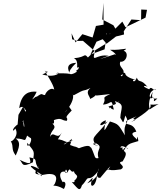

<svg xmlns="http://www.w3.org/2000/svg" viewBox="-20 -1248 1120 1331"><path d="M347 -413C412 -439 406 -409 444 -411C456 -445 413 -416 477 -482C427 -550 479 -512 429 -468C504 -553 497 -612 460 -605C442 -595 475 -610 490 -587C586 -641 543 -607 607 -638C568 -606 602 -584 605 -562C667 -592 644 -607 634 -608C644 -575 632 -586 744 -596C670 -561 726 -579 694 -523C761 -527 748 -577 769 -488C719 -500 767 -527 809 -548C790 -532 771 -538 741 -496C753 -466 731 -528 730 -509C807 -531 780 -528 777 -547C850 -523 817 -500 814 -431C838 -397 830 -379 849 -447C887 -385 830 -408 846 -310C799 -387 802 -387 742 -406C696 -325 698 -329 714 -414C665 -401 656 -349 727 -407C627 -282 609 -305 646 -234C648 -252 680 -222 626 -249C624 -264 666 -232 634 -261C710 -225 641 -220 663 -152C632 -146 643 -160 613 -223C599 -229 609 -254 516 -216C532 -172 575 -180 614 -182C494 -232 472 -250 507 -228C423 -259 475 -240 398 -241C474 -219 455 -215 479 -286C401 -218 403 -255 489 -276C418 -239 438 -298 335 -278C316 -290 331 -275 309 -216C319 -212 327 -233 393 -228C363 -233 395 -225 377 -261C364 -269 386 -278 414 -342C381 -261 350 -351 328 -299C331 -352 382 -355 343 -392C377 -380 325 -490 344 -532L292 -388ZM142 -413C156 -360 143 -349 142 -408C54 -369 62 -318 86 -357C114 -314 67 -265 55 -269C78 -228 54 -217 89 -170C131 -259 107 -272 89 -288C162 -288 147 -254 168 -308C238 -251 249 -305 179 -297C225 -301 163 -194 169 -258C223 -187 218 -209 208 -123C124 -82 142 -118 115 -141C209 -93 192 -128 184 -157C255 -145 205 -130 252 -76C176 -116 166 -101 272 -35C230 -33 226 -81 249 -95C190 -18 260 -54 267 -25C269 -34 261 -25 272 -35C376 -58 381 -18 359 28C337 51 357 24 423 62C460 -5 384 5 431 36C374 -30 396 -75 444 -53C421 -33 437 -106 447 -50C469 -104 465 -44 493 -61C494 -32 538 -38 498 3C487 -1 512 20 478 14C527 67 536 95 557 3C507 38 522 87 583 -8C597 -22 608 6 660 -61C637 -19 672 -20 662 -80C669 -69 666 -13 585 23C643 -38 588 10 625 -15C583 63 651 62 653 -46C647 2 690 -23 674 -14C740 -95 755 -105 738 -84C720 -58 736 -64 715 -104C717 -52 784 -71 818 -74C863 -99 777 -119 830 -129C884 -214 821 -186 829 -228C805 -210 811 -254 856 -223C892 -197 835 -267 826 -176C862 -258 873 -249 939 -270C934 -308 934 -308 929 -280C924 -292 864 -325 925 -335C899 -407 843 -372 856 -404C844 -410 910 -433 927 -442C864 -405 965 -435 889 -402C1011 -477 1033 -504 1022 -523C1090 -517 1112 -553 1009 -484C1033 -493 988 -508 1038 -611C1039 -599 1016 -558 1071 -565C1018 -514 1077 -591 1025 -565C1003 -593 1037 -632 1063 -627C1043 -611 1031 -658 1014 -629C947 -656 992 -658 1004 -644C954 -708 945 -667 928 -710C911 -655 880 -708 926 -692C928 -694 850 -708 848 -740C815 -762 843 -706 816 -723C875 -766 787 -777 818 -827C856 -819 765 -850 795 -828C849 -793 883 -883 837 -896C884 -925 828 -898 743 -903C811 -860 766 -866 780 -873C652 -830 653 -833 733 -861C646 -878 612 -797 640 -899C556 -813 561 -835 604 -832C553 -894 589 -850 492 -845C536 -823 498 -761 527 -784C523 -752 503 -772 512 -750C460 -715 430 -737 509 -813C443 -809 439 -777 475 -717C472 -738 471 -740 366 -740C416 -758 371 -702 273 -732C351 -763 283 -743 292 -759C290 -749 352 -665 356 -626C336 -646 299 -615 292 -589C264 -589 282 -612 227 -572C282 -565 251 -587 226 -576C181 -539 217 -569 234 -612C188 -617 128 -607 113 -498C154 -530 156 -464 149 -494C170 -480 160 -452 141 -509C210 -445 147 -506 181 -529C152 -518 81 -534 140 -508L108 -452L101 -371ZM692 -976 719 -945 784 -995 840 -1009 838 -1031 891 -1113 958 -1108 959 -1182 999 -1180 989 -1126 850 -1059 828 -1098 742 -1011 726 -1044 705 -906 607 -870 649 -959ZM480 -976 515 -964 555 -965 634 -896 744 -964 717 -1015 802 -1012 766 -1073 689 -1113 697 -1228 698 -1077 645 -1068 622 -988 551 -1011 504 -954 476 -1017Z"/></svg>

Font: Hussar Lance
Style: Italic
Weight: 700
Foundry: Cannot Into Space Fonts, PlusOne Fonts
Version: Version 2.27